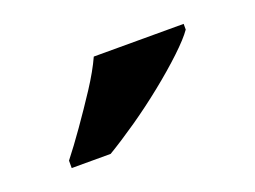

<svg xmlns="http://www.w3.org/2000/svg" viewBox="-43 -844 420 316"><g transform="rotate(-20 167.0 -686.0)"><path d="M40 -619Q55 -638 73.3 -664Q91.6 -690 109.3 -717Q126.9 -744 136.9 -766H294.3V-756Q285.3 -743 264.1 -723Q242.9 -703 215.5 -681Q188.1 -659 159.9 -639.5Q131.6 -620 108.2 -606H40Z"/></g></svg>

Font: Noto Serif Khmer
Style: Regular
Weight: 400
Designer: Danh Hong and the Monotype Design Team
Foundry: Monotype Imaging Inc.
Version: Version 2.003